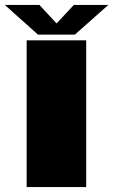

<svg xmlns="http://www.w3.org/2000/svg" viewBox="-56 -754 457 774"><path d="M51.5 0H291.5V-591.5H51.5ZM97 -614.5H246L380.5 -734H241.5L172 -659.5L103 -734H-36.5Z"/></svg>

Font: Anybody SemiExpanded Black
Style: Regular
Weight: 900
Width: 6
Version: Version 1.113;gftools[0.9.25]